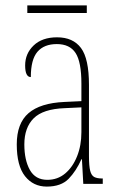

<svg xmlns="http://www.w3.org/2000/svg" viewBox="-20 -680 440 710"><path d="M153 10Q103 10 72.5 -28.5Q42 -67 42 -146Q42 -224 85.5 -261.5Q129 -299 218 -303L281 -306V-371Q281 -451 259.5 -484Q238 -517 190 -517Q143 -517 118.5 -488.5Q94 -460 94 -395Q73 -395 73 -438Q73 -482 104.5 -512Q136 -542 191 -542Q250 -542 279.5 -502.5Q309 -463 309 -366V-103Q309 -66 313.5 -48.5Q318 -31 328.5 -25.5Q339 -20 358 -20H360V0H288L283 -91H281Q262 -48 234 -19Q206 10 153 10ZM155 -15Q193 -15 221 -38.5Q249 -62 265 -102Q281 -142 281 -191V-283L219 -280Q139 -277 104.5 -242.5Q70 -208 70 -146Q70 -88 90.5 -51.5Q111 -15 155 -15ZM81 -632V-660H301V-632Z"/></svg>

Font: Noto Serif Tamil ExtraCondensed Thin
Style: Italic
Weight: 100
Width: 2
Italic angle: -12°
Designer: Indian Type Foundry, Tom Grace, and the Monotype Design Team
Foundry: Monotype Imaging Inc.
Version: Version 2.003; ttfautohint (v1.8.4.7-5d5b)